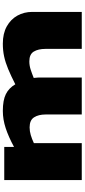

<svg xmlns="http://www.w3.org/2000/svg" viewBox="359 -956 597 1355"><g transform="rotate(-90 657.5 -278.5)"><path d="M64 0V-547H298V-478Q370 -517 431 -537Q492 -557 552 -557Q628 -557 671 -535.5Q714 -514 740 -469Q801 -500 848 -519.5Q895 -539 937 -548Q979 -557 1027 -557Q1099 -557 1149 -529Q1199 -501 1225 -454Q1251 -407 1251 -349V0H990V-256Q990 -307 971 -338.5Q952 -370 902 -370Q873 -370 845 -361Q817 -352 785 -339Q787 -325 787.5 -311.5Q788 -298 788 -285V0H527V-256Q527 -305 507 -336.5Q487 -368 436 -368Q409 -368 382 -360Q355 -352 325 -338V0Z"/></g></svg>

Font: Georama ExtraExtended ExtraBold
Style: Regular
Weight: 800
Width: 8
Designer: Jean-Baptiste Levee
Foundry: Production Type
Version: Version 1.000